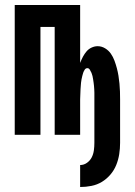

<svg xmlns="http://www.w3.org/2000/svg" viewBox="-20 -540 540 769"><path d="M301 209V121Q316 121 328.5 112Q341 103 347.5 90Q354 77 356 62Q358 47 358 32V-142Q358 -149 358 -155.5Q358 -162 358 -168.5Q358 -175 357.5 -182Q357 -189 356.5 -195.5Q356 -202 355 -208.5Q354 -215 353 -222Q352 -229 350.5 -235.5Q349 -242 346.5 -248Q344 -254 340 -260.5Q336 -267 330 -267Q323 -267 319 -260.5Q315 -254 313 -248Q311 -242 309.5 -235.5Q308 -229 306.5 -222Q305 -215 304.5 -208.5Q304 -202 303.5 -195.5Q303 -189 302.5 -182Q302 -175 302 -168.5Q302 -162 301.5 -155.5Q301 -149 301 -142V0H199V-432H142V0H39V-520H301V-288Q306 -301 312 -312.5Q318 -324 326.5 -334Q335 -344 347 -349.5Q359 -355 371 -355Q387 -355 401 -346.5Q415 -338 424 -325Q433 -312 438.5 -297Q444 -282 448 -267Q452 -252 454.5 -236.5Q457 -221 458.5 -205Q460 -189 460.5 -173.5Q461 -158 461 -142V32Q461 55 457.5 77.5Q454 100 445.5 121Q437 142 422 159.5Q407 177 388 188.5Q369 200 346.5 204.5Q324 209 301 209Z"/></svg>

Font: Iosevka SS04
Style: Bold
Weight: 700
Monospace: yes
Designer: Belleve Invis
Foundry: Belleve Invis
Version: Version 19.0.0; ttfautohint (v1.8.4)